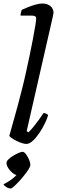

<svg xmlns="http://www.w3.org/2000/svg" viewBox="-26 -820 325 1094"><path d="M125 0Q109 0 87.5 -8.5Q66 -17 48.5 -28Q31 -39 27 -46Q30 -56 37 -81.5Q44 -107 54 -142Q64 -177 74.5 -216Q85 -255 94 -291Q107 -340 119 -394Q131 -448 142 -500Q153 -552 161.5 -597Q170 -642 175 -673Q180 -704 180 -714Q180 -724 173.5 -727.5Q167 -731 156 -731H91Q91 -739 93.5 -749Q96 -759 98 -764Q113 -771 134.5 -779.5Q156 -788 177.5 -794Q199 -800 215 -800Q244 -800 261.5 -785Q279 -770 279 -747Q279 -745 275 -725.5Q271 -706 266 -686L126 -73L136 -66Q148 -77 164 -96.5Q180 -116 196 -138Q212 -160 222 -176Q230 -176 238 -172Q246 -168 248 -163Q242 -142 228.5 -114.5Q215 -87 197 -60.5Q179 -34 160 -17Q141 0 125 0ZM36 254Q23 254 10 246Q-3 238 -6 230Q12 221 28 210.5Q44 200 57 188Q70 176 78 165L74 178Q62 178 47 166.5Q32 155 21.5 138.5Q11 122 11 108Q11 99 22 88Q33 77 49 67.5Q65 58 80 51.5Q95 45 102 45Q112 45 122 58.5Q132 72 139.5 89.5Q147 107 147 119Q147 128 137 144Q127 160 112 179Q97 198 81 215Q65 232 52.5 243Q40 254 36 254Z"/></svg>

Font: Texturina 12pt Medium
Style: Italic
Weight: 500
Italic angle: -11°
Designer: Guillermo Torres Carreño
Foundry: Omnibus-Type
Version: Version 1.002